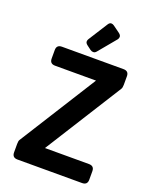

<svg xmlns="http://www.w3.org/2000/svg" viewBox="-173 -1064 933 1160"><g transform="rotate(20 293.0 -483.5)"><path d="M337.4 -966.8Q346.7 -966.8 355.5 -960.4L398.4 -929.2Q412.6 -918.9 412.6 -907.2Q412.6 -897.5 405.8 -889.2L312.5 -776.9Q304.2 -766.6 292.5 -766.6Q282.7 -766.6 273.4 -773.4L248 -792.5Q234.4 -802.7 234.4 -813.5Q234.4 -821.8 239.3 -829.6L318.4 -954.1Q326.7 -966.8 337.4 -966.8ZM85.4 0Q51.3 0 51.3 -33.7V-88.4Q51.3 -106.9 56.2 -114.7L368.2 -610.4H105Q70.8 -610.4 70.8 -644V-698.7Q70.8 -732.4 105 -732.4H500.5Q534.7 -732.4 534.7 -698.7V-644Q534.7 -625.5 528.8 -616.2L217.8 -122.1H500.5Q534.7 -122.1 534.7 -88.4V-33.7Q534.7 0 500.5 0Z"/></g></svg>

Font: Simply Mono
Style: Bold
Weight: 700
Designer: Wojciech Kalinowski "wmk69" (wmk69@o2.pl)
Foundry: Wojciech Kalinowski "wmk69" (wmk69@o2.pl)
Version: Version 1.0.0